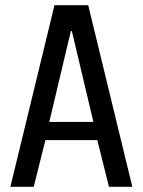

<svg xmlns="http://www.w3.org/2000/svg" viewBox="-20 -720 550 740"><path d="M155 -180 110 0H20L190 -700H320L490 0H400L355 -180ZM257 -600H253L170 -250H340Z"/></svg>

Font: Cuprum
Style: Regular
Weight: 400
Designer: Jovanny Lemonad
Foundry: Jovanny Lemonad
Version: Version 1.002